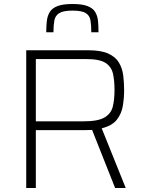

<svg xmlns="http://www.w3.org/2000/svg" viewBox="-20 -939 724 959"><path d="M111 0V-688H420Q484 -688 520.5 -671.5Q557 -655 574 -626.5Q591 -598 595.5 -562.5Q600 -527 600 -489Q600 -449 593.5 -410Q587 -371 563.5 -341Q540 -311 488 -298L608 0H555L440 -290Q429 -289 402 -289H159V0ZM159 -333H398Q470 -333 502.5 -352.5Q535 -372 543.5 -407Q552 -442 552 -489Q552 -535 544.5 -570Q537 -605 507.5 -624.5Q478 -644 411 -644H159ZM342 -919Q391 -919 417.5 -908.5Q444 -898 455.5 -879Q467 -860 469.5 -834.5Q472 -809 472 -778H436Q436 -813 432 -837Q428 -861 408.5 -873.5Q389 -886 342 -886Q296 -886 276 -873.5Q256 -861 251.5 -837Q247 -813 247 -778H211Q211 -809 214 -834.5Q217 -860 228.5 -879Q240 -898 267 -908.5Q294 -919 342 -919Z"/></svg>

Font: Saira ExtraLight
Style: Regular
Weight: 200
Designer: Hector Gatti with collaboration of the Omnibus-Type team
Foundry: Omnibus-Type
Version: Version 1.100; ttfautohint (v1.8.3)